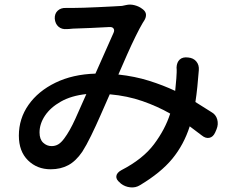

<svg xmlns="http://www.w3.org/2000/svg" viewBox="-20 -775 1040 845"><path d="M808 -522Q831 -520 844 -504.5Q857 -489 855 -466Q852 -428 848.5 -393Q845 -358 840 -326L910 -282Q930 -271 936 -249.5Q942 -228 933 -206L927 -192Q918 -172 901.5 -168.5Q885 -165 868 -179L815 -219Q789 -138 738.5 -76.5Q688 -15 596 40Q577 52 553.5 49.5Q530 47 512 33L508 29Q490 15 492 0Q494 -15 514 -26Q609 -75 658 -140.5Q707 -206 729 -275Q673 -307 607 -330Q541 -353 463 -360Q444 -317 423 -269Q402 -221 381 -178Q360 -135 342 -107Q314 -66 280.5 -48Q247 -30 203 -30Q143 -30 103 -69.5Q63 -109 63 -178Q63 -253 105.5 -313.5Q148 -374 224 -411Q300 -448 400 -451L479 -629Q485 -641 480 -649Q475 -657 461 -656Q427 -654 381 -652Q335 -650 301 -649Q290 -648 284.5 -647.5Q279 -647 274 -647Q252 -645 237.5 -657.5Q223 -670 221 -693Q220 -715 234 -728Q248 -741 270 -740Q278 -740 280 -740Q282 -740 298 -740Q318 -740 348.5 -741Q379 -742 411.5 -743.5Q444 -745 472.5 -746.5Q501 -748 517 -749L536 -753Q553 -757 572.5 -752Q592 -747 606 -736L610 -733Q622 -723 622.5 -710.5Q623 -698 615 -685Q614 -684 608 -674Q595 -652 577 -615.5Q559 -579 539.5 -535Q520 -491 501 -447Q574 -439 636 -419.5Q698 -400 751 -375L756 -429Q757 -443 757.5 -456Q758 -469 757 -478Q758 -501 771 -513Q784 -525 808 -522ZM360 -361Q294 -354 248 -328Q202 -302 178 -266Q154 -230 154 -192Q154 -162 170 -147Q186 -132 207 -132Q223 -132 236 -139.5Q249 -147 263 -166Q287 -198 311.5 -252Q336 -306 360 -361Z"/></svg>

Font: Chiron GoRound TC M
Style: Regular
Weight: 500
Designer: Ryoko NISHIZUKA 西塚涼子 (kana, bopomofo & ideographs); Paul D. Hunt (Latin, Greek & Cyrillic); Sandoll Communications 산돌커뮤니
Foundry: Adobe
Version: Version 1.000;hotconv 1.1.1;makeotfexe 2.6.0